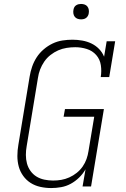

<svg xmlns="http://www.w3.org/2000/svg" viewBox="-20 -944 640 972"><path d="M239 8Q211 8 184 2Q157 -4 135 -18Q113 -32 97.5 -53.5Q82 -75 75 -100.5Q68 -126 68 -154.5Q68 -183 73 -211L130 -556Q134 -581 142.5 -606Q151 -631 165.5 -653.5Q180 -676 201 -694Q222 -712 246 -723.5Q270 -735 296 -739Q322 -743 347 -743Q372 -743 397 -738.5Q422 -734 443.5 -723.5Q465 -713 481.5 -696Q498 -679 507 -657L520 -735H563L533 -554H490Q495 -584 490.5 -614Q486 -644 467 -665.5Q448 -687 419.5 -696Q391 -705 361 -705Q339 -705 317 -701.5Q295 -698 274.5 -689Q254 -680 235.5 -665.5Q217 -651 204 -632Q191 -613 183 -592Q175 -571 172 -549L115 -204Q111 -182 111 -159.5Q111 -137 116.5 -116.5Q122 -96 134.5 -78.5Q147 -61 165 -50Q183 -39 205 -34.5Q227 -30 249 -30Q249 -30 249 -30Q249 -30 249 -30Q270 -30 290.5 -33.5Q311 -37 331 -46Q351 -55 368.5 -69Q386 -83 398.5 -101Q411 -119 418 -139Q425 -159 428 -179L457 -353H302L309 -392H506L441 0H398L413 -87Q400 -64 380.5 -45Q361 -26 338 -13.5Q315 -1 289.5 3.5Q264 8 239 8ZM390 -846Q381 -846 372.5 -849Q364 -852 358.5 -859Q353 -866 351.5 -875.5Q350 -885 352 -895Q353 -901 356 -907Q359 -913 365 -917Q371 -921 377.5 -922.5Q384 -924 390 -924Q400 -924 408.5 -921Q417 -918 422.5 -911Q428 -904 429.5 -894.5Q431 -885 429 -875Q428 -869 424.5 -863Q421 -857 415.5 -853Q410 -849 403.5 -847.5Q397 -846 390 -846Z"/></svg>

Font: Iosevka Curly Slab XLtEx
Style: Italic
Weight: 200
Width: 7
Italic angle: -9°
Monospace: yes
Designer: Belleve Invis
Foundry: Belleve Invis
Version: Version 11.1.0; ttfautohint (v1.8.3)